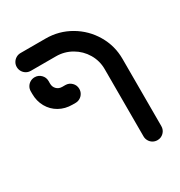

<svg xmlns="http://www.w3.org/2000/svg" viewBox="-160 -630 832 889"><g transform="rotate(-30 256.5 -185.5)"><path d="M377.8 100.4V-259.3Q377.8 -303.7 355.4 -341.5Q333 -379.3 294.8 -401.3Q256.7 -423.3 211.9 -423.3H77.8Q64.8 -423.3 53.9 -429.6Q43 -435.9 36.5 -447Q30 -458.1 30 -471.1Q30 -484.1 36.5 -495Q43 -505.9 53.9 -512.2Q64.8 -518.5 77.8 -518.5H211.9Q282.6 -518.5 342.6 -483.5Q402.6 -448.5 437.8 -388.9Q473 -329.3 473 -259.3V100.4Q473 120.4 459.1 134.3Q445.2 148.1 425.6 148.1Q412.6 148.1 401.7 141.9Q390.7 135.6 384.3 124.4Q377.8 113.3 377.8 100.4ZM30 -327.8V-341.5Q30 -354.4 36.5 -365.4Q43 -376.3 53.9 -382.6Q64.8 -388.9 77.8 -388.9Q97.4 -388.9 111.3 -375Q125.2 -361.1 125.2 -341.5V-327.8Q125.2 -309.6 136.9 -298Q148.5 -286.3 166.7 -286.3H183Q202.6 -286.3 216.5 -272.4Q230.4 -258.5 230.4 -238.9Q230.4 -225.9 224.1 -215Q217.8 -204.1 206.9 -197.6Q195.9 -191.1 183 -191.1H166.7Q127.4 -191.1 96.3 -208.7Q65.2 -226.3 47.6 -257.6Q30 -288.9 30 -327.8Z"/></g></svg>

Font: 26F Galaxy Hebrew Extra Bold
Style: Regular
Weight: 800
Designer: C₂₉H₂₅N₃O₅
Version: Version 1.000